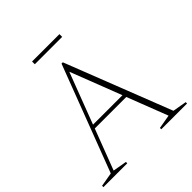

<svg xmlns="http://www.w3.org/2000/svg" viewBox="-218 -963 1116 1116"><g transform="rotate(-45 340.0 -405.0)"><path d="M597.5 -26 683.5 -11V0H471.5V-11L557.5 -26L460.5 -276.5H201.5L106 -26L192 -11V0H-4V-11L82.5 -26L331.5 -680H342ZM210 -299.5H452L330 -614.5ZM219 -787V-809.5H444V-787Z"/></g></svg>

Font: Newsreader Text ExtraLight
Style: Regular
Weight: 275
Designer: Hugues Gentile
Foundry: Production Type
Version: Version 1.001